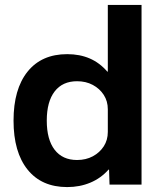

<svg xmlns="http://www.w3.org/2000/svg" viewBox="-20 -750 665 780"><path d="M253 10Q149 10 92 -61Q35 -132 35 -260Q35 -388 92 -459Q149 -530 253 -530Q304 -530 344.5 -512.5Q385 -495 416 -459H418V-730H555V0H425L423 -61H421Q390 -26 347 -8Q304 10 253 10ZM293 -100Q329 -100 357 -115Q385 -130 401.5 -155.5Q418 -181 418 -214V-306Q418 -339 401.5 -364.5Q385 -390 357 -405Q329 -420 293 -420Q234 -420 202 -378.5Q170 -337 170 -260Q170 -183 202 -141.5Q234 -100 293 -100Z"/></svg>

Font: M PLUS 2
Style: Bold
Weight: 700
Designer: Coji Morishita
Foundry: UNDERFOREST DESIGN
Version: Version 1.001